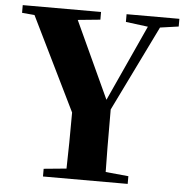

<svg xmlns="http://www.w3.org/2000/svg" viewBox="-53 -798 815 849"><g transform="rotate(5 354.5 -373.5)"><path d="M627 -701.2 441.4 -321.3Q441.4 -121.1 443.4 -43.9L544.9 -34.2V0H168.9V-34.2L269.5 -43.9Q272.5 -150.4 272.5 -293L69.3 -708L13.7 -712.9V-747.1H361.3V-712.9L261.7 -703.1L418.9 -362.3L573.2 -700.2L474.6 -712.9V-747.1H709V-712.9Z"/></g></svg>

Font: Bpmf Zihi Serif Heavy
Style: Heavy
Weight: 900
Foundry: But Ko
Version: Version 1.320